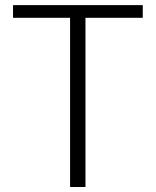

<svg xmlns="http://www.w3.org/2000/svg" viewBox="-20 -749 624 769"><path d="M260.7 0V-677.7H32.2V-728.5H551.8V-677.7H322.3V0Z"/></svg>

Font: Bpmf Zihi Sans Light
Style: Light
Weight: 300
Foundry: But Ko
Version: Version 1.320